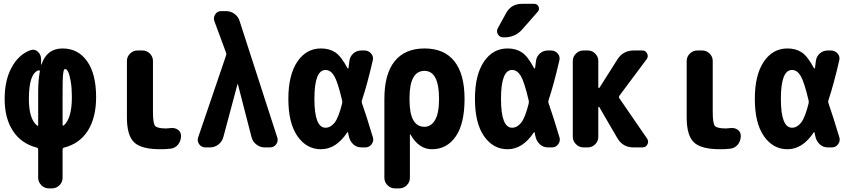

<svg xmlns="http://www.w3.org/2000/svg" viewBox="-20 -790 4540 1029"><path d="M321.3 -117.2Q365.2 -155.3 365.2 -269.5Q365.2 -316.4 359.4 -352.1Q353.5 -387.7 345.7 -403.8Q337.9 -419.9 330.1 -419.9Q325.2 -419.9 323.2 -416.5Q321.3 -413.1 318.8 -397.5Q316.4 -381.8 315.9 -350.1Q315.4 -318.4 315.4 -259.8V-121.1Q315.4 -119.1 317.4 -117.7Q319.3 -116.2 321.3 -117.2ZM184.6 -299.8Q184.6 -359.4 193.4 -406.2Q194.3 -409.2 192.4 -411.6Q190.4 -414.1 186.5 -413.1Q134.8 -396.5 134.8 -259.8Q134.8 -152.3 178.7 -117.2Q184.6 -113.3 184.6 -121.1ZM315.4 -530.3Q398.4 -530.3 446.8 -461.9Q495.1 -393.6 495.1 -269.5Q495.1 -159.2 450.7 -89.4Q406.2 -19.5 323.2 1Q315.4 2.9 315.4 11.7V163.1Q315.4 186.5 298.3 203.1Q281.2 219.7 257.8 219.7H242.2Q218.8 219.7 201.7 202.6Q184.6 185.5 184.6 163.1V11.7Q184.6 2.9 176.8 1Q93.8 -20.5 49.3 -88.4Q4.9 -156.2 4.9 -259.8Q4.9 -360.4 43 -429.7Q81.1 -499 144.5 -521.5Q166 -528.3 183.1 -512.7Q200.2 -497.1 200.2 -472.7V-444.3Q201.2 -444.3 202.1 -443.4Q230.5 -530.3 315.4 -530.3Z M894.5 -103.5Q917 -106.4 933.6 -94.7Q950.2 -83 950.2 -61.5Q950.2 -35.2 934.6 -15.6Q918.9 3.9 894.5 6.8Q869.1 9.8 839.8 9.8Q737.3 9.8 698.7 -27.3Q660.2 -64.5 660.2 -160.2V-462.9Q660.2 -486.3 677.2 -502.9Q694.3 -519.5 716.8 -519.5H743.2Q766.6 -519.5 783.2 -502.9Q799.8 -486.3 799.8 -462.9V-190.4Q799.8 -129.9 811 -115.7Q822.3 -101.6 870.1 -101.6Q877 -101.6 894.5 -103.5Z M1264.6 -675.8 1465.8 -53.7Q1472.7 -34.2 1460.4 -17.1Q1448.2 0 1426.8 0H1399.4Q1374 0 1354 -15.6Q1334 -31.2 1328.1 -54.7L1254.9 -338.9Q1254.9 -339.8 1253.9 -339.8Q1252.9 -339.8 1252.9 -338.9L1176.8 -54.7Q1169.9 -30.3 1149.9 -15.1Q1129.9 0 1105.5 0H1081.1Q1059.6 0 1047.4 -17.1Q1035.2 -34.2 1042 -53.7L1191.4 -492.2Q1194.3 -500 1191.4 -507.8L1128.9 -676.8Q1122.1 -695.3 1133.3 -712.9Q1144.5 -730.5 1166 -730.5H1190.4Q1216.8 -730.5 1237.3 -715.3Q1257.8 -700.2 1264.6 -675.8Z M1813.5 -235.4Q1815.4 -244.1 1813.5 -252Q1790 -351.6 1771 -383.3Q1752 -415 1724.6 -415Q1665 -415 1665 -260.3Q1665 -105.5 1724.6 -105.5Q1752 -105.5 1773.4 -132.8Q1794.9 -160.2 1813.5 -235.4ZM1919.9 -237.3Q1942.4 -173.8 1978.5 -53.7Q1984.4 -34.2 1971.7 -17.1Q1959 0 1938.5 0H1917Q1891.6 0 1874 -16.1Q1856.4 -32.2 1850.6 -55.7Q1849.6 -59.6 1847.7 -67.4Q1845.7 -75.2 1845.7 -79.1Q1845.7 -81.1 1843.8 -81.5Q1841.8 -82 1840.8 -80.1Q1781.2 9.8 1700.2 9.8Q1623 9.8 1574.2 -60.1Q1525.4 -129.9 1525.4 -259.8Q1525.4 -387.7 1573.2 -459Q1621.1 -530.3 1700.2 -530.3Q1745.1 -530.3 1776.9 -509.3Q1808.6 -488.3 1842.8 -423.8Q1843.8 -422.9 1845.7 -422.9Q1847.7 -422.9 1847.7 -424.8Q1848.6 -430.7 1850.1 -443.8Q1851.6 -457 1852.5 -462.9Q1855.5 -487.3 1873.5 -503.4Q1891.6 -519.5 1917 -519.5H1932.6Q1955.1 -519.5 1969.2 -502.9Q1983.4 -486.3 1977.5 -464.8Q1948.2 -337.9 1919.9 -252.9Q1917 -245.1 1919.9 -237.3Z M2254.9 -110.4Q2290 -110.4 2311.5 -146.5Q2333 -182.6 2333 -259.8Q2333 -410.2 2254.9 -410.2Q2174.8 -410.2 2174.8 -264.6V-254.9Q2174.8 -110.4 2254.9 -110.4ZM2469.7 -259.8Q2469.7 -127 2422.4 -58.6Q2375 9.8 2294.9 9.8Q2224.6 9.8 2179.7 -69.3Q2179.7 -70.3 2177.7 -70.3Q2176.8 -70.3 2176.8 -69.3V163.1Q2176.8 186.5 2159.7 203.1Q2142.6 219.7 2120.1 219.7H2096.7Q2073.2 219.7 2056.6 202.6Q2040 185.5 2040 163.1V-259.8Q2040 -393.6 2095.2 -461.9Q2150.4 -530.3 2255.4 -530.3Q2360.4 -530.3 2415 -461.9Q2469.7 -393.6 2469.7 -259.8Z M2777.3 -769.5H2842.8Q2859.4 -769.5 2866.2 -754.9Q2873 -740.2 2862.3 -727.5L2778.3 -631.8Q2741.2 -589.8 2682.6 -589.8H2676.8Q2658.2 -589.8 2648.4 -606.4Q2638.7 -623 2648.4 -639.6L2692.4 -719.7Q2719.7 -769.5 2777.3 -769.5ZM2813.5 -235.4Q2815.4 -244.1 2813.5 -252Q2790 -351.6 2771 -383.3Q2752 -415 2724.6 -415Q2665 -415 2665 -260.3Q2665 -105.5 2724.6 -105.5Q2752 -105.5 2773.4 -132.8Q2794.9 -160.2 2813.5 -235.4ZM2919.9 -237.3Q2942.4 -173.8 2978.5 -53.7Q2984.4 -34.2 2971.7 -17.1Q2959 0 2938.5 0H2917Q2891.6 0 2874 -16.1Q2856.4 -32.2 2850.6 -55.7Q2849.6 -59.6 2847.7 -67.4Q2845.7 -75.2 2845.7 -79.1Q2845.7 -81.1 2843.8 -81.5Q2841.8 -82 2840.8 -80.1Q2781.2 9.8 2700.2 9.8Q2623 9.8 2574.2 -60.1Q2525.4 -129.9 2525.4 -259.8Q2525.4 -387.7 2573.2 -459Q2621.1 -530.3 2700.2 -530.3Q2745.1 -530.3 2776.9 -509.3Q2808.6 -488.3 2842.8 -423.8Q2843.8 -422.9 2845.7 -422.9Q2847.7 -422.9 2847.7 -424.8Q2848.6 -430.7 2850.1 -443.8Q2851.6 -457 2852.5 -462.9Q2855.5 -487.3 2873.5 -503.4Q2891.6 -519.5 2917 -519.5H2932.6Q2955.1 -519.5 2969.2 -502.9Q2983.4 -486.3 2977.5 -464.8Q2948.2 -337.9 2919.9 -252.9Q2917 -245.1 2919.9 -237.3Z M3299.8 -262.7 3448.2 -46.9Q3458 -32.2 3449.7 -16.1Q3441.4 0 3422.9 0H3375Q3318.4 0 3289.1 -48.8L3191.4 -216.8Q3190.4 -217.8 3188.5 -217.3Q3186.5 -216.8 3186.5 -214.8V-56.6Q3186.5 -33.2 3169.9 -16.6Q3153.3 0 3129.9 0H3107.4Q3084 0 3066.9 -17.1Q3049.8 -34.2 3049.8 -56.6V-462.9Q3049.8 -486.3 3066.9 -502.9Q3084 -519.5 3107.4 -519.5H3129.9Q3153.3 -519.5 3169.9 -502.9Q3186.5 -486.3 3186.5 -462.9V-321.3Q3186.5 -319.3 3189 -318.8Q3191.4 -318.4 3192.4 -319.3L3289.1 -471.7Q3319.3 -519.5 3377 -519.5H3422.9Q3439.5 -519.5 3447.8 -503.9Q3456.1 -488.3 3446.3 -473.6L3299.8 -277.3Q3294.9 -269.5 3299.8 -262.7Z M3894.5 -103.5Q3917 -106.4 3933.6 -94.7Q3950.2 -83 3950.2 -61.5Q3950.2 -35.2 3934.6 -15.6Q3918.9 3.9 3894.5 6.8Q3869.1 9.8 3839.8 9.8Q3737.3 9.8 3698.7 -27.3Q3660.2 -64.5 3660.2 -160.2V-462.9Q3660.2 -486.3 3677.2 -502.9Q3694.3 -519.5 3716.8 -519.5H3743.2Q3766.6 -519.5 3783.2 -502.9Q3799.8 -486.3 3799.8 -462.9V-190.4Q3799.8 -129.9 3811 -115.7Q3822.3 -101.6 3870.1 -101.6Q3877 -101.6 3894.5 -103.5Z M4313.5 -235.4Q4315.4 -244.1 4313.5 -252Q4290 -351.6 4271 -383.3Q4252 -415 4224.6 -415Q4165 -415 4165 -260.3Q4165 -105.5 4224.6 -105.5Q4252 -105.5 4273.4 -132.8Q4294.9 -160.2 4313.5 -235.4ZM4419.9 -237.3Q4442.4 -173.8 4478.5 -53.7Q4484.4 -34.2 4471.7 -17.1Q4459 0 4438.5 0H4417Q4391.6 0 4374 -16.1Q4356.4 -32.2 4350.6 -55.7Q4349.6 -59.6 4347.7 -67.4Q4345.7 -75.2 4345.7 -79.1Q4345.7 -81.1 4343.8 -81.5Q4341.8 -82 4340.8 -80.1Q4281.2 9.8 4200.2 9.8Q4123 9.8 4074.2 -60.1Q4025.4 -129.9 4025.4 -259.8Q4025.4 -387.7 4073.2 -459Q4121.1 -530.3 4200.2 -530.3Q4245.1 -530.3 4276.9 -509.3Q4308.6 -488.3 4342.8 -423.8Q4343.8 -422.9 4345.7 -422.9Q4347.7 -422.9 4347.7 -424.8Q4348.6 -430.7 4350.1 -443.8Q4351.6 -457 4352.5 -462.9Q4355.5 -487.3 4373.5 -503.4Q4391.6 -519.5 4417 -519.5H4432.6Q4455.1 -519.5 4469.2 -502.9Q4483.4 -486.3 4477.5 -464.8Q4448.2 -337.9 4419.9 -252.9Q4417 -245.1 4419.9 -237.3Z"/></svg>

Font: Rounded Mgen+ 2m bold
Style: Bold
Weight: 700
Designer: [Source Han Sans]
Ryoko NISHIZUKA  (kana & ideographs); Paul D. Hunt (Latin, Greek & Cyrillic); Wenlong ZHANG  (bopomofo
Version: Version 1.059.20150602